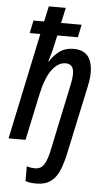

<svg xmlns="http://www.w3.org/2000/svg" viewBox="-64 -800 600 1081"><g transform="rotate(5 235.5 -260.0)"><path d="M183 240Q148 240 122 231V148Q145 155 168 155Q203 155 220 127Q237 99 248 47L328 -332Q341 -392 332 -420.5Q323 -449 289 -449Q248 -449 213.5 -404Q179 -359 158 -263L102 0H6L133 -601H73L88 -673H148L167 -760H263L244 -673H360L345 -601H229L217 -548Q212 -522 205 -498.5Q198 -475 191 -451H194Q218 -489 250 -511.5Q282 -534 327 -534Q398 -534 421.5 -480Q445 -426 426 -336L342 56Q330 112 312.5 153.5Q295 195 264 217.5Q233 240 183 240Z"/></g></svg>

Font: Noto Sans Condensed Medium
Style: Italic
Weight: 500
Width: 3
Italic angle: -12°
Designer: Monotype Design Team
Foundry: Monotype Imaging Inc.
Version: Version 2.013; ttfautohint (v1.8.4.7-5d5b)